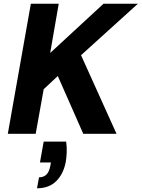

<svg xmlns="http://www.w3.org/2000/svg" viewBox="-20 -720 762 1033"><path d="M22 0 146 -700H296L250 -435L537 -700H722L416 -423L607 0H428L291 -311L215 -240L172 0ZM179 293 190 234Q216 234 231 218Q246 202 251 170L254 154H195L215 42H336Q340 71 339 98Q338 125 334 150Q322 215 283 254Q244 293 179 293Z"/></svg>

Font: DM Sans 20pt Black
Style: Italic
Weight: 900
Italic angle: -10°
Version: Version 4.004;gftools[0.9.30]